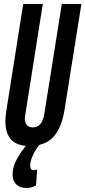

<svg xmlns="http://www.w3.org/2000/svg" viewBox="-20 -720 427 960"><path d="M127 10Q7 10 7 -113Q7 -134 11 -162L96 -700H194L106 -144Q101 -115 111 -99Q121 -83 144 -83Q192 -83 202 -153L289 -700H387L303 -173Q288 -78 245.5 -34Q203 10 127 10ZM122 -6 180 0Q159 26 145 55.5Q131 85 131 108Q131 131 148 131Q158 131 166 127L160 207Q138 220 112 220Q81 220 62 202.5Q43 185 43 152Q43 115 64 76Q85 37 122 -6Z"/></svg>

Font: Georama Extra Condensed SemiBold
Style: Italic
Weight: 600
Width: 2
Italic angle: -9°
Designer: Jean-Baptiste Levee
Foundry: Production Type
Version: Version 1.000